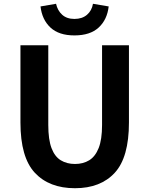

<svg xmlns="http://www.w3.org/2000/svg" viewBox="-20 -980 788 1014"><path d="M376 14Q240 14 164 -67.5Q88 -149 88 -333V-741H235V-320Q235 -243 252 -198Q269 -153 301 -133.5Q333 -114 376 -114Q419 -114 451 -133.5Q483 -153 501 -198Q519 -243 519 -320V-741H661V-333Q661 -149 586 -67.5Q511 14 376 14ZM373 -793Q291 -793 246.5 -834.5Q202 -876 194 -946L276 -960Q284 -924 308.5 -902Q333 -880 373 -880Q414 -880 439.5 -902Q465 -924 471 -960L554 -946Q546 -876 501 -834.5Q456 -793 373 -793Z"/></svg>

Font: Source Han Sans TC
Style: Bold
Weight: 700
Designer: Ryoko NISHIZUKA Ë•øÂ°öÊ∂ºÂ≠ê (kana, bopomofo & ideographs); Paul D. Hunt (Latin, Greek & Cyrillic); Sandoll Communicatio
Foundry: Adobe
Version: Version 2.004;hotconv 1.0.118;makeotfexe 2.5.65603